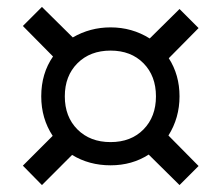

<svg xmlns="http://www.w3.org/2000/svg" viewBox="-20 -633 640 554"><path d="M466 -242 553 -154 498 -99 409 -187Q361 -156 299 -156Q237 -156 188 -186L101 -99L46 -155L132 -241Q99 -291 99 -355Q99 -421 133 -470L46 -558L101 -613L190 -525Q240 -554 299 -554Q361 -554 412 -522L498 -607L553 -552L467 -465Q498 -417 498 -355Q498 -293 466 -242ZM430 -355Q430 -414 394 -450.5Q358 -487 299 -487Q240 -487 203.5 -450.5Q167 -414 167 -355Q167 -296 203.5 -259.5Q240 -223 299 -223Q358 -223 394 -259.5Q430 -296 430 -355Z"/></svg>

Font: JetBrains Mono Semi Light
Style: Regular
Weight: 350
Monospace: yes
Designer: Philipp Nurullin, Konstantin Bulenkov
Foundry: JetBrains
Version: 2.002